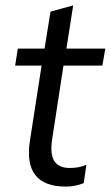

<svg xmlns="http://www.w3.org/2000/svg" viewBox="-20 -682 410 711"><path d="M224 9Q64 9 91 -162L134 -439H36L46 -502H145L167 -639L251 -662L226 -502H370L359 -439H215L174 -172Q164 -113 180.5 -86.5Q197 -60 238 -60Q257 -60 272 -63Q287 -66 300 -72L290 -4Q259 9 224 9Z"/></svg>

Font: Mulish
Style: Italic
Weight: 400
Italic angle: -9°
Designer: Vernon Adams
Foundry: Vernon Adams
Version: Version 3.603; ttfautohint (v1.8.3)